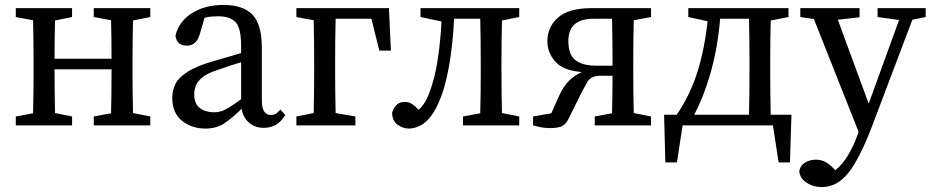

<svg xmlns="http://www.w3.org/2000/svg" viewBox="-20 -508 3771 778"><path d="M360 -439V-475H589V-439L519 -425Q518 -388 517.5 -343.5Q517 -299 517 -265V-210Q517 -176 517.5 -132Q518 -88 519 -50L589 -36V0H360V-36L430 -49Q431 -86 431.5 -133.5Q432 -181 432 -227H201Q201 -181 201.5 -134Q202 -87 203 -50L272 -36V0H44V-36L114 -49Q115 -87 115.5 -131.5Q116 -176 116 -210V-265Q116 -299 115.5 -344Q115 -389 114 -426L44 -439V-475H272V-439L203 -425Q202 -389 201.5 -346.5Q201 -304 201 -270H432Q432 -305 431.5 -347.5Q431 -390 430 -426Z M1049 10Q1013 10 989 -11Q965 -32 959 -67Q918 -27 887 -7Q856 13 812 13Q757 13 717.5 -18.5Q678 -50 678 -112Q678 -141 690.5 -167Q703 -193 739 -216.5Q775 -240 844 -260Q873 -268 901 -276.5Q929 -285 957 -293V-321Q957 -394 935 -418Q913 -442 863 -442Q852 -442 838.5 -441Q825 -440 809 -436L790 -371Q776 -323 738 -323Q696 -323 691 -364Q705 -421 757.5 -454.5Q810 -488 886 -488Q965 -488 1003 -448.5Q1041 -409 1041 -314V-101Q1041 -69 1051 -55.5Q1061 -42 1077 -42Q1090 -42 1099 -48Q1108 -54 1116 -64L1136 -42Q1118 -13 1096.5 -1.5Q1075 10 1049 10ZM767 -126Q767 -87 790 -70Q813 -53 847 -53Q862 -53 875.5 -57Q889 -61 908 -72.5Q927 -84 957 -106V-256Q934 -249 911.5 -241.5Q889 -234 866 -226Q821 -212 800 -194.5Q779 -177 773 -159.5Q767 -142 767 -126Z M1181 -439V-475H1556L1564 -303H1517L1485 -432H1340Q1339 -394 1338.5 -347Q1338 -300 1338 -265V-210Q1338 -176 1338.5 -131.5Q1339 -87 1340 -50L1420 -36V0H1181V-36L1251 -50Q1252 -88 1252.5 -132Q1253 -176 1253 -210V-265Q1253 -299 1252.5 -344Q1252 -389 1251 -426Z M1636 13Q1612 13 1590.5 -3Q1569 -19 1569 -53Q1577 -74 1588.5 -84.5Q1600 -95 1621 -95Q1637 -95 1650.5 -86Q1664 -77 1677 -63Q1697 -83 1709 -107Q1721 -131 1732 -169Q1746 -213 1755.5 -279Q1765 -345 1769 -421L1684 -439V-475H2084V-439L2014 -425Q2013 -388 2012.5 -343.5Q2012 -299 2012 -265V-210Q2012 -176 2012.5 -132Q2013 -88 2014 -50L2084 -36V0H1856V-36L1926 -49Q1927 -87 1927.5 -131.5Q1928 -176 1928 -210V-265Q1928 -300 1927.5 -347Q1927 -394 1926 -432H1820Q1816 -349 1805 -274.5Q1794 -200 1777 -144Q1757 -82 1733.5 -47.5Q1710 -13 1685 0Q1660 13 1636 13Z M2377 -475H2618V-439L2548 -426Q2547 -389 2546.5 -344Q2546 -299 2546 -265V-210Q2546 -176 2546.5 -132Q2547 -88 2548 -50L2618 -36V0H2390V-36L2460 -49Q2461 -84 2461.5 -125.5Q2462 -167 2462 -201H2416Q2391 -201 2378.5 -194Q2366 -187 2357.5 -172Q2349 -157 2336 -132L2284 -27Q2274 -6 2258.5 2.5Q2243 11 2208 11Q2187 11 2168.5 7Q2150 3 2140 0V-36L2214 -49L2248 -125Q2264 -160 2287.5 -182.5Q2311 -205 2338 -216Q2262 -222 2230 -258.5Q2198 -295 2198 -341Q2198 -399 2241.5 -437Q2285 -475 2377 -475ZM2395 -242H2462V-265Q2462 -300 2461.5 -347Q2461 -394 2460 -432H2385Q2283 -432 2283 -342Q2283 -287 2311.5 -264.5Q2340 -242 2395 -242Z M2842 -158Q2832 -128 2819.5 -99Q2807 -70 2793 -43H3015Q3016 -81 3016.5 -127.5Q3017 -174 3017 -210V-265Q3017 -300 3016.5 -347Q3016 -394 3015 -432H2898Q2886 -284 2842 -158ZM2769 -439V-475H3175V-439L3103 -425Q3102 -388 3101.5 -343.5Q3101 -299 3101 -265V-210Q3101 -174 3101.5 -127.5Q3102 -81 3103 -43H3187L3181 150H3135L3112 0H2746L2723 150H2676L2671 -43H2722Q2775 -120 2805 -213.5Q2835 -307 2847 -422Z M3536 -439V-475H3731V-439L3677 -428L3516 -3Q3466 130 3419.5 190Q3373 250 3311 250Q3274 250 3246.5 231Q3219 212 3219 183Q3224 161 3243.5 150Q3263 139 3286 139Q3306 139 3323 147.5Q3340 156 3360 177L3365 182Q3397 155 3419 116.5Q3441 78 3455 38L3459 26L3278 -431L3223 -439V-475H3463V-438L3375 -428L3500 -88L3564 -264L3623 -427Z"/></svg>

Font: Source Serif 4
Style: Regular
Weight: 400
Designer: Frank Grießhammer
Foundry: Adobe
Version: Version 4.005;hotconv 1.1.0;makeotfexe 2.6.0